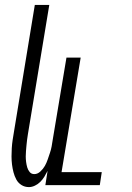

<svg xmlns="http://www.w3.org/2000/svg" viewBox="-20 -755 540 783"><path d="M98 8Q81 8 67.5 -0.5Q54 -9 46.5 -23Q39 -37 35 -52.5Q31 -68 29 -84Q27 -100 27 -117Q27 -134 28 -150.5Q29 -167 31.5 -184Q34 -201 37 -218L122 -735H181L94 -209Q92 -197 90.5 -185.5Q89 -174 88 -162.5Q87 -151 86 -139.5Q85 -128 85 -117Q85 -106 86.5 -94.5Q88 -83 91 -72.5Q94 -62 101 -53.5Q108 -45 120 -45Q133 -45 144.5 -55.5Q156 -66 163 -78.5Q170 -91 174.5 -104.5Q179 -118 183.5 -131Q188 -144 190.5 -157.5Q193 -171 195 -185L251 -520H309L231 -53H395L387 0H165L174 -58Q168 -46 161 -34.5Q154 -23 144.5 -13.5Q135 -4 122.5 2Q110 8 98 8Z"/></svg>

Font: Iosevka Light Oblique
Style: Regular
Weight: 300
Italic angle: -9°
Monospace: yes
Designer: Belleve Invis
Foundry: Belleve Invis
Version: Version 32.5.0; ttfautohint (v1.8.4)